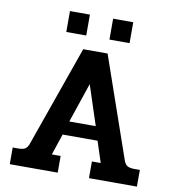

<svg xmlns="http://www.w3.org/2000/svg" viewBox="-90 -907 896 986"><g transform="rotate(10 358.5 -414.0)"><path d="M195 -828H299V-719H195ZM420 -828H525V-719H420ZM27 -87H56Q80 -87 92 -94.5Q104 -102 111 -123L296 -647H423L605 -123Q612 -102 624.5 -94.5Q637 -87 662 -87H690V0H440V-87H486L450 -197H268L231 -87H277V0H27ZM428 -269 360 -476 290 -269Z"/></g></svg>

Font: Pridi Medium
Style: Regular
Weight: 500
Designer: Katatrad Team
Foundry: CadsonDemak
Version: Version 1.001